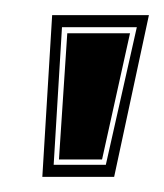

<svg xmlns="http://www.w3.org/2000/svg" viewBox="-20 -559 217 254"><path d="M36 -325 49 -539H177L131 -325ZM51 -341H120L161 -523H62ZM58 -348 69 -515H152L115 -348Z"/></svg>

Font: Alumni Sans Collegiate One SC
Style: Italic
Weight: 400
Italic angle: -8°
Designer: Robert E. Leuschke
Foundry: Robert E. Leuschke
Version: Version 1.100